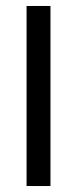

<svg xmlns="http://www.w3.org/2000/svg" viewBox="-20 -603 266 643"><path d="M149 -20V20H69V-20V-543V-583H149V-543Z"/></svg>

Font: Nordica Plus
Style: NordicaClassicLtExt
Weight: 300
Version: Version 1.01